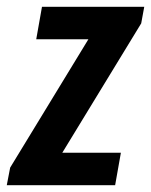

<svg xmlns="http://www.w3.org/2000/svg" viewBox="-46 -547 446 567"><path d="M-26 0 -16 -52 215 -431H61L78 -527H380L371 -478L138 -96H311L294 0Z"/></svg>

Font: Archivo ExtraCondensed
Style: Bold Italic
Weight: 700
Width: 2
Italic angle: -10°
Designer: Hector Gatti
Foundry: Omnibus-Type
Version: Version 2.001